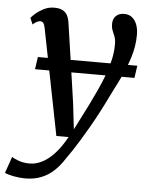

<svg xmlns="http://www.w3.org/2000/svg" viewBox="-98 -612 700 907"><g transform="rotate(5 252.0 -158.0)"><path d="M85.5 -465.5Q82 -484 76.2 -490.2Q70.5 -496.5 62.5 -496.5Q54.5 -496.5 46 -492Q37.5 -487.5 27 -478L14 -508Q18 -514 33.5 -528Q49 -542 72.2 -554Q95.5 -566 122.5 -566Q147.5 -566 162.5 -558Q177.5 -550 185.2 -535Q193 -520 195.5 -499Q202.5 -451.5 209.5 -404.5Q216.5 -357.5 223.2 -310.5Q230 -263.5 237 -216.2Q244 -169 250.5 -122.5L264.5 -1.5L325.5 -121.5Q344.5 -160.5 362 -198.2Q379.5 -236 393 -272.5Q406.5 -309 414.8 -345.5Q423 -382 423 -418.5Q423 -440.5 417.5 -454.8Q412 -469 406.5 -482Q401 -495 401 -513.5Q401 -538 415.5 -551.8Q430 -565.5 454.5 -565.5Q477 -565.5 492 -553.2Q507 -541 514.8 -520Q522.5 -499 522.5 -473Q522.5 -419 506 -366Q489.5 -313 465 -262.8Q440.5 -212.5 416.5 -166Q398.5 -128.5 379 -91.5Q359.5 -54.5 339.8 -20.2Q320 14 301.8 44Q283.5 74 267.5 98.2Q251.5 122.5 239 139.5Q217.5 173.5 191 198.2Q164.5 223 131 236.2Q97.5 249.5 54 249.5Q29.5 249.5 0.5 244Q-28.5 238.5 -41.5 231.5L-14.5 153.5Q-5.5 160.5 17.5 169Q40.5 177.5 71 177.5Q98.5 177.5 127.5 163.5Q156.5 149.5 185.8 118.5Q215 87.5 243 37H185ZM537 -327 528.5 -268.5H57L65.5 -327Z"/></g></svg>

Font: Merriweather 20pt Medium
Style: Italic
Weight: 500
Italic angle: -7.8°
Version: Version 2.101